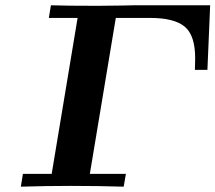

<svg xmlns="http://www.w3.org/2000/svg" viewBox="-20 -700 808 720"><path d="M58.1 0 65.9 -47.9H173.8L271 -632.8H163.1L170.9 -680.2Q229 -678.2 345.2 -678.2Q393.1 -678.2 434.1 -679.2Q475.1 -680.2 481.9 -680.2H768.1L757.8 -438H710.9Q710.9 -444.8 711.4 -459.5Q711.9 -474.1 711.9 -481Q711.9 -567.9 672.4 -600.3Q632.8 -632.8 543 -632.8H414.1V-631.8L316.9 -47.9H452.1L443.8 0Q345.7 -2.9 247.1 -2.9Q152.3 -2.9 58.1 0Z"/></svg>

Font: CMU Serif Extra
Style: BoldSlanted
Weight: 700
Italic angle: -9.46001°
Version: Version 0.7.0